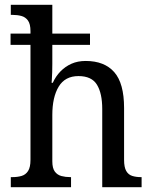

<svg xmlns="http://www.w3.org/2000/svg" viewBox="-20 -780 645 800"><path d="M25 0V-42H32Q53 -42 70 -47Q87 -52 97 -67.5Q107 -83 107 -114V-593H24V-640H107V-650Q107 -680 96.5 -694.5Q86 -709 69 -713.5Q52 -718 32 -718H25V-760H198V-640H355V-593H198V-514Q198 -497 197.5 -479.5Q197 -462 196 -449Q195 -436 195 -435H200Q212 -462 232 -482.5Q252 -503 278 -514.5Q304 -526 337 -526Q415 -526 456 -479.5Q497 -433 497 -330V-114Q497 -83 506 -67.5Q515 -52 531 -47Q547 -42 567 -42H570V0H406V-326Q406 -391 384 -427Q362 -463 307 -463Q251 -463 224.5 -419Q198 -375 198 -301V-108Q198 -79 208.5 -65Q219 -51 236 -46.5Q253 -42 273 -42H276V0Z"/></svg>

Font: Noto Serif SemiCondensed
Style: Regular
Weight: 400
Width: 4
Designer: Monotype Design Team
Foundry: Monotype Imaging Inc.
Version: Version 2.013